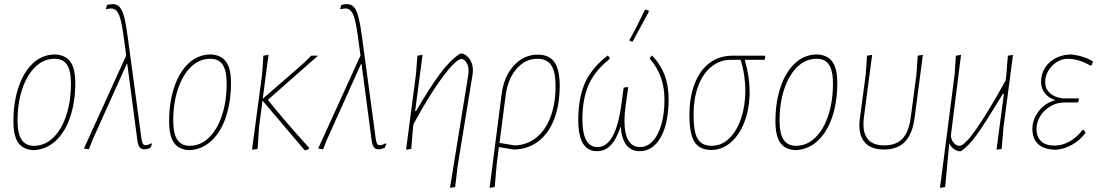

<svg xmlns="http://www.w3.org/2000/svg" viewBox="-20 -722 5337 931"><path d="M250 -458Q300 -454 322.5 -421Q345 -388 345 -320Q345 -229 321 -156.5Q297 -84 252 -41Q207 2 146 6H141Q91 3 68 -30.5Q45 -64 45 -134Q45 -225 69.5 -298.5Q94 -372 139 -414.5Q184 -457 245 -458ZM65 -137Q65 -75 84.5 -45Q104 -15 145 -15Q197 -15 238 -54.5Q279 -94 301.5 -163Q324 -232 324 -317Q324 -379 305 -408Q286 -437 245 -437Q192 -437 151.5 -398Q111 -359 88 -290.5Q65 -222 65 -137Z M717 -24 710 -6Q694 2 678 2Q664 2 656.5 -9Q649 -20 646 -42L597 -413H595L429 -44L411 2L387 -2L592 -453L582 -527Q574 -589 566 -621.5Q558 -654 547 -667.5Q536 -681 518 -681Q512 -681 494 -677V-681L499 -698Q514 -702 527 -702Q548 -702 561 -687Q574 -672 583 -636Q592 -600 601 -531L666 -49Q668 -33 672.5 -25.5Q677 -18 686 -18Q697 -18 713 -27Z M1005 -458Q1055 -454 1077.5 -421Q1100 -388 1100 -320Q1100 -229 1076 -156.5Q1052 -84 1007 -41Q962 2 901 6H896Q846 3 823 -30.5Q800 -64 800 -134Q800 -225 824.5 -298.5Q849 -372 894 -414.5Q939 -457 1000 -458ZM820 -137Q820 -75 839.5 -45Q859 -15 900 -15Q952 -15 993 -54.5Q1034 -94 1056.5 -163Q1079 -232 1079 -317Q1079 -379 1060 -408Q1041 -437 1000 -437Q947 -437 906.5 -398Q866 -359 843 -290.5Q820 -222 820 -137Z M1279 -238Q1334 -166 1479 -5L1478 -1Q1470 5 1460 7L1457 6L1253 -234L1236 -106L1229 0L1202 4L1251 -362L1257 -452L1282 -456L1254 -243L1455 -418L1489 -452H1522Z M1853 -24 1846 -6Q1830 2 1814 2Q1800 2 1792.5 -9Q1785 -20 1782 -42L1733 -413H1731L1565 -44L1547 2L1523 -2L1728 -453L1718 -527Q1710 -589 1702 -621.5Q1694 -654 1683 -667.5Q1672 -681 1654 -681Q1648 -681 1630 -677V-681L1635 -698Q1650 -702 1663 -702Q1684 -702 1697 -687Q1710 -672 1719 -636Q1728 -600 1737 -531L1802 -49Q1804 -33 1808.5 -25.5Q1813 -18 1822 -18Q1833 -18 1849 -27Z M2273 -377 2272 -364 2199 84 2187 185 2162 189 2251 -361 2252 -376Q2253 -401 2242 -418.5Q2231 -436 2218 -436Q2192 -436 2128 -351Q2064 -266 1985 -120L1983 -106L1974 0L1949 4L1997 -362L2004 -452L2029 -456L1993 -184H1998Q2063 -296 2112.5 -363Q2162 -430 2211 -462H2222Q2246 -455 2260 -431.5Q2274 -408 2273 -377Z M2694 -307Q2694 -214 2667 -144Q2640 -74 2589.5 -36Q2539 2 2471 3L2399 -9L2388 79L2379 185L2354 189L2412 -263Q2423 -351 2471.5 -404Q2520 -457 2588 -457Q2643 -457 2668.5 -420.5Q2694 -384 2694 -307ZM2674 -305Q2674 -374 2653 -405.5Q2632 -437 2586 -437Q2527 -437 2484.5 -388Q2442 -339 2432 -260L2402 -29L2475 -17Q2534 -18 2579.5 -54Q2625 -90 2649.5 -155Q2674 -220 2674 -305Z M3222 -242Q3222 -124 3184 -56.5Q3146 11 3081 11Q3040 11 3016.5 -20Q2993 -51 2990 -110Q2970 -48 2942 -18.5Q2914 11 2874 11Q2784 11 2784 -140Q2784 -248 2817 -321Q2850 -394 2927 -453L2937 -441L2935 -435Q2866 -381 2835 -312Q2804 -243 2804 -144Q2804 -9 2877 -9Q2922 -9 2951 -62Q2980 -115 2994 -223L3004 -297L3023 -300L3026 -298L3014 -212Q3008 -170 3008 -136Q3008 -74 3027 -41.5Q3046 -9 3083 -9Q3118 -9 3145 -37.5Q3172 -66 3187 -118.5Q3202 -171 3202 -239Q3202 -356 3132 -436L3131 -442L3142 -453Q3183 -410 3202.5 -358.5Q3222 -307 3222 -242ZM3112 -675 3125 -671 3126 -665Q3103 -622 3048 -521L3043 -520L3031 -526Q3065 -586 3107 -674Z M3594 -432 3592 -428Q3615 -350 3615 -278Q3615 -200 3591.5 -135.5Q3568 -71 3525.5 -33Q3483 5 3429 5Q3372 5 3347.5 -34Q3323 -73 3323 -163Q3323 -251 3348.5 -316.5Q3374 -382 3421 -417Q3468 -452 3532 -452H3688L3691 -448L3688 -432ZM3571 -432H3524Q3471 -432 3429.5 -398.5Q3388 -365 3365.5 -304.5Q3343 -244 3343 -165Q3343 -83 3363 -49Q3383 -15 3431 -15Q3479 -15 3516 -51Q3553 -87 3573.5 -148Q3594 -209 3594 -282Q3594 -360 3571 -432Z M3945 -458Q3995 -454 4017.5 -421Q4040 -388 4040 -320Q4040 -229 4016 -156.5Q3992 -84 3947 -41Q3902 2 3841 6H3836Q3786 3 3763 -30.5Q3740 -64 3740 -134Q3740 -225 3764.5 -298.5Q3789 -372 3834 -414.5Q3879 -457 3940 -458ZM3760 -137Q3760 -75 3779.5 -45Q3799 -15 3840 -15Q3892 -15 3933 -54.5Q3974 -94 3996.5 -163Q4019 -232 4019 -317Q4019 -379 4000 -408Q3981 -437 3940 -437Q3887 -437 3846.5 -398Q3806 -359 3783 -290.5Q3760 -222 3760 -137Z M4147 -115Q4147 -133 4150 -152L4178 -362L4184 -452L4209 -456L4169 -153Q4167 -141 4167 -119Q4167 -17 4268 -17Q4325 -17 4356 -49.5Q4387 -82 4396 -152L4424 -362L4430 -452L4455 -456L4415 -152Q4405 -73 4368.5 -35Q4332 3 4267 3Q4208 3 4177.5 -27Q4147 -57 4147 -115Z M4892 -456 4846 -106 4837 0 4812 4 4848 -267H4843Q4755 -122 4716 -68Q4677 -14 4640 11H4629Q4595 2 4583 -28L4563 185L4538 189L4609 -362L4615 -452L4640 -456L4592 -75Q4591 -72 4591 -66Q4591 -46 4603.5 -30.5Q4616 -15 4633 -15Q4680 -15 4856 -331L4860 -362L4867 -452Z M5280 -424 5273 -405 5267 -404Q5211 -437 5156 -437Q5129 -437 5104 -421Q5079 -405 5063.5 -379Q5048 -353 5048 -325Q5048 -293 5069.5 -272Q5091 -251 5131 -245H5209L5212 -241L5207 -225H5140Q5105 -225 5074 -207Q5043 -189 5024.5 -159.5Q5006 -130 5006 -98Q5006 -58 5028.5 -37Q5051 -16 5094 -16Q5130 -16 5165.5 -35.5Q5201 -55 5229 -92H5235L5244 -78Q5217 -42 5179 -20.5Q5141 1 5101 4Q5045 4 5015.5 -22Q4986 -48 4986 -97Q4986 -144 5018 -184.5Q5050 -225 5098 -236Q5064 -247 5046 -270.5Q5028 -294 5028 -326Q5028 -363 5047 -393Q5066 -423 5100 -440.5Q5134 -458 5175 -458Q5236 -451 5280 -424Z"/></svg>

Font: Luna Sans Thin
Style: Italic
Weight: 250
Italic angle: -7°
Designer: Juan Pablo del Peral
Foundry: Huerta Tipografica
Version: Version 2.001; ttfautohint (v1.5)